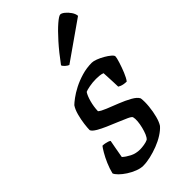

<svg xmlns="http://www.w3.org/2000/svg" viewBox="-237 -818 878 878"><g transform="rotate(-45 201.5 -379.0)"><path d="M129 0Q112 0 91.5 -8Q71 -16 52.5 -28Q34 -40 21 -53Q8 -66 5 -75Q11 -100 22 -125.5Q33 -151 44.5 -170.5Q56 -190 62 -197Q70 -197 78 -195.5Q86 -194 93.5 -191.5Q101 -189 104 -186Q101 -170 97 -148.5Q93 -127 88 -98Q102 -85 123.5 -74Q145 -63 172 -63Q183 -63 198.5 -65.5Q214 -68 224 -73Q232 -80 238 -94.5Q244 -109 248.5 -127Q253 -145 254.5 -162Q256 -179 253 -190Q251 -196 232.5 -204.5Q214 -213 188.5 -223.5Q163 -234 137.5 -245Q112 -256 93 -267.5Q74 -279 71 -289Q71 -302 74 -326.5Q77 -351 84 -377Q91 -403 102 -419Q110 -427 128 -440.5Q146 -454 172 -467.5Q198 -481 230 -490.5Q262 -500 296 -500Q306 -500 322 -494Q338 -488 354.5 -478.5Q371 -469 382 -459.5Q393 -450 393 -444Q393 -436 385.5 -412Q378 -388 368 -363.5Q358 -339 348 -326Q339 -326 330 -327.5Q321 -329 314 -332Q307 -335 304 -337Q304 -350 303 -366.5Q302 -383 301.5 -399.5Q301 -416 300 -428Q290 -432 278 -433Q266 -434 257 -434Q235 -434 214 -430Q193 -426 185 -422Q175 -407 167.5 -379.5Q160 -352 159 -323Q169 -314 195 -303.5Q221 -293 251.5 -281Q282 -269 307 -255Q332 -241 339 -226Q342 -203 339 -173Q336 -143 329 -116.5Q322 -90 312 -75Q299 -60 277 -46Q255 -32 229 -22Q203 -12 177 -6Q151 0 129 0ZM216 -565Q208 -568 199 -576Q190 -584 188 -591Q224 -640 257.5 -677.5Q291 -715 316 -736.5Q341 -758 350 -758Q358 -758 370 -748.5Q382 -739 392 -724.5Q402 -710 403 -696Z"/></g></svg>

Font: Texturina Medium 12pt Medium
Style: Italic
Weight: 500
Italic angle: -11°
Version: Version 1.002